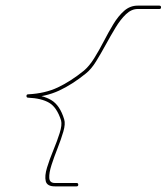

<svg xmlns="http://www.w3.org/2000/svg" viewBox="-20 -567 592 682"><path d="M546 -547Q552 -547 552 -541Q552 -535 546 -535Q527 -535 507.5 -535Q488 -535 469 -535Q447 -535 427.5 -516.5Q408 -498 390.5 -469Q373 -440 355.5 -408Q338 -376 321 -348.5Q304 -321 285 -306Q285 -306 285 -306Q285 -306 285 -306Q285 -306 285 -306Q285 -306 285 -306Q237 -267 189.5 -245Q142 -223 80 -220Q75 -220 75 -226Q75 -232 80 -232Q131 -230 162 -211.5Q193 -193 208 -143Q208 -143 208 -143Q208 -143 208 -143Q213 -127 205 -99.5Q197 -72 184.5 -40.5Q172 -9 163 19Q154 47 155 65Q156 83 175 83Q194 83 213.5 83Q233 83 252 83Q252 83 252 83Q252 83 252 83Q258 83 258 89Q258 95 252 95Q233 95 213.5 95Q194 95 175 95Q147 95 142.5 76.5Q138 58 147 28.5Q156 -1 169.5 -33.5Q183 -66 192 -94.5Q201 -123 197 -139Q197 -139 197 -139Q197 -139 197 -139Q182 -186 154.5 -202Q127 -218 80 -220Q74 -220 74 -226Q74 -232 80 -232Q140 -235 185.5 -256.5Q231 -278 278 -316Q278 -316 278 -316Q278 -316 278 -316Q278 -316 278 -316Q297 -332 314.5 -360Q332 -388 348.5 -420Q365 -452 382.5 -481Q400 -510 421 -528.5Q442 -547 469 -547Q488 -547 507.5 -547Q527 -547 546 -547Q546 -547 546 -547Q546 -547 546 -547Z"/></svg>

Font: FRB American Cursive Thin
Style: Italic
Weight: 100
Italic angle: -25°
Version: Version 2.0;Modular Font Editor K font №1